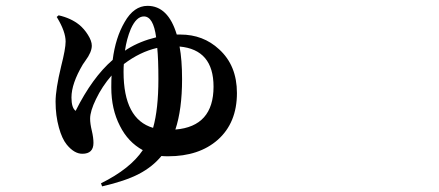

<svg xmlns="http://www.w3.org/2000/svg" viewBox="-20 -582 1540 673"><path d="M337.9 71.3 334 60.5Q436.5 9.8 480.5 -55.7Q428.7 -84 400.4 -140.6Q370.1 -199.2 370.1 -275.4Q370.1 -303.7 371.1 -317.4Q337.9 -279.3 316.4 -234.4Q295.9 -192.4 295.9 -166Q295.9 -148.4 301.8 -124Q307.6 -99.6 307.6 -81.1Q307.6 -43 268.6 -43Q240.2 -43 213.9 -75.2Q197.3 -95.7 186.5 -134.8Q174.8 -176.8 174.8 -225.6Q174.8 -268.6 194.3 -349.6Q210 -411.1 210 -436.5Q210 -470.7 180.7 -519.5Q179.7 -521.5 178.7 -522.5L185.5 -528.3Q228.5 -518.6 257.8 -495.1Q275.4 -480.5 288.1 -460Q301.8 -438.5 301.8 -421.9Q301.8 -399.4 279.3 -369.1Q273.4 -361.3 270.5 -356.4Q230.5 -289.1 230.5 -240.2Q230.5 -204.1 245.1 -193.4Q303.7 -310.5 375 -372.1Q384.8 -450.2 417 -504.9Q449.2 -561.5 497.1 -561.5Q569.3 -561.5 599.6 -460.9H612.3Q692.4 -460.9 748 -409.2Q810.5 -352.5 810.5 -255.9Q810.5 -151.4 743.2 -91.8Q677.7 -34.2 569.3 -34.2Q553.7 -34.2 545.9 -35.2Q514.6 2.9 466.8 27.8Q418.9 52.7 337.9 71.3ZM594.7 -127.9Q728.5 -138.7 728.5 -278.3Q728.5 -408.2 609.4 -418.9Q618.2 -372.1 618.2 -304.7Q618.2 -198.2 594.7 -127.9ZM516.6 -133.8Q535.2 -199.2 535.2 -304.7Q535.2 -375 531.2 -414.1Q470.7 -400.4 414.1 -357.4Q413.1 -348.6 413.1 -330.1Q413.1 -164.1 516.6 -133.8ZM418 -404.3 426.8 -410.2Q470.7 -437.5 527.3 -451.2Q517.6 -524.4 484.4 -524.4Q458 -524.4 438.5 -480.5Q423.8 -445.3 418 -404.3Z"/></svg>

Font: Bpmf GenYo Min B
Style: B
Weight: 700
Foundry: But Ko
Version: Version 1.320